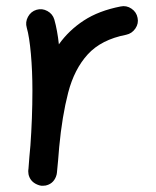

<svg xmlns="http://www.w3.org/2000/svg" viewBox="-20 -550 501 616"><path d="M112.3 45.9Q105.5 44.9 99.1 42Q76.2 32.2 71.3 8.3Q71.3 7.8 71.3 7.3Q71.3 6.8 71.3 6.3Q70.3 1 70.8 -4.9Q70.8 -6.3 71.3 -7.8Q72.8 -26.9 74.2 -45.9Q75.7 -64.9 77.6 -83.5Q80.6 -125 82.3 -170.2Q84 -215.3 84 -259.8Q84 -322.3 79.1 -377.2Q74.2 -432.1 65.9 -460.9Q60.5 -479 69.8 -496.1Q79.1 -513.2 97.2 -518.6Q115.2 -523.9 132.1 -514.6Q148.9 -505.4 154.3 -487.3Q159.2 -470.2 162.8 -450.2Q166.5 -430.2 168.9 -407.7Q200.7 -452.6 248.8 -484.1Q296.9 -515.6 367.2 -529.3Q385.7 -533.2 401.9 -522.2Q418 -511.2 421.4 -492.7Q425.3 -474.6 414.3 -458.5Q403.3 -442.4 384.8 -438.5Q304.7 -422.9 261.5 -375.5Q218.3 -328.1 198.7 -252.7Q179.2 -177.2 169.9 -78.1Q166.5 -33.2 162.6 4.4Q162.1 10.3 159.7 16.1Q159.7 16.1 159.7 16.6Q159.2 17.1 159.2 17.6Q149.9 40.5 125.5 45.4Q124.5 45.4 124 45.4Q124 45.4 123.5 45.4Q118.2 46.4 112.3 45.9Z"/></svg>

Font: Mikhak-FD Medium
Style: Regular
Weight: 500
Designer: Amin Abedi
Version: Version 3.2